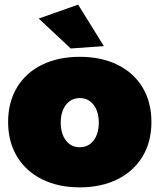

<svg xmlns="http://www.w3.org/2000/svg" viewBox="-20 -800 687 828"><path d="M324 -555Q417 -555 487 -520.5Q557 -486 595 -422.5Q633 -359 633 -274Q633 -189 595 -125.5Q557 -62 487 -27Q417 8 324 8Q231 8 161 -27Q91 -62 53 -125.5Q15 -189 15 -274Q15 -359 53 -422.5Q91 -486 161 -520.5Q231 -555 324 -555ZM324 -377Q287 -377 264.5 -348Q242 -319 242 -271Q242 -223 264.5 -194Q287 -165 324 -165Q361 -165 383.5 -194Q406 -223 406 -271Q406 -319 383.5 -348Q361 -377 324 -377ZM317 -780 428 -601 285 -591 147 -720Z"/></svg>

Font: Argentum Sans Black
Style: Regular
Weight: 900
Designer: Julieta Ulanovsky (Modified by Cristiano Sobral)
Foundry: Julieta Ulanovsky
Version: Version 1.000; ttfautohint (v1.5.65-e2d9)